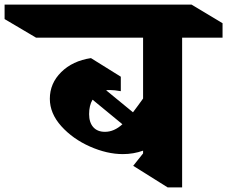

<svg xmlns="http://www.w3.org/2000/svg" viewBox="-146 -806 989 836"><path d="M823 -642H647V10H584L434 -84L477 -138V-150Q435 -135 389 -135Q320 -135 245.5 -168Q171 -201 121 -256.5Q71 -312 71 -376Q71 -443 120.5 -492Q170 -541 250 -553L380 -472V-409Q352 -414 333 -414Q321 -414 316 -413L433 -317Q444 -331 455 -346.5Q466 -362 477 -377V-642H11L-126 -723V-786H688L823 -705ZM311 -232Q351 -232 387 -265L257 -372Q242 -347 242 -309Q242 -273 260 -252.5Q278 -232 311 -232Z"/></svg>

Font: InknutAntiqua
Style: Bold
Weight: 700
Designer: Claus Eggers Srensen
Foundry: Claus Eggers Srensen
Version: Version 1.000; ttfautohint (v1.2) -l 7 -r 28 -G 50 -x 13 -D 